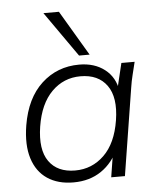

<svg xmlns="http://www.w3.org/2000/svg" viewBox="-54 -797 698 851"><g transform="rotate(-5 295.5 -371.5)"><path d="M239 8Q170 8 123 -23.5Q76 -55 57 -115.5Q38 -176 52 -262Q72 -382 141.5 -446Q211 -510 309 -510Q377 -510 422.5 -474.5Q468 -439 477 -377L466 -376L496 -501H555Q548 -472 541 -444Q534 -416 530 -389L468 0H407L427 -126H442Q415 -63 363 -27.5Q311 8 239 8ZM251 -44Q326 -44 380 -96.5Q434 -149 450 -250Q466 -351 427.5 -404.5Q389 -458 310 -458Q235 -458 182 -405Q129 -352 113 -252Q97 -150 134.5 -97Q172 -44 251 -44ZM312 -550 171 -751H240L359 -550Z"/></g></svg>

Font: Mulish ExtraLight Light
Style: Italic
Weight: 300
Italic angle: -9°
Version: Version 3.603